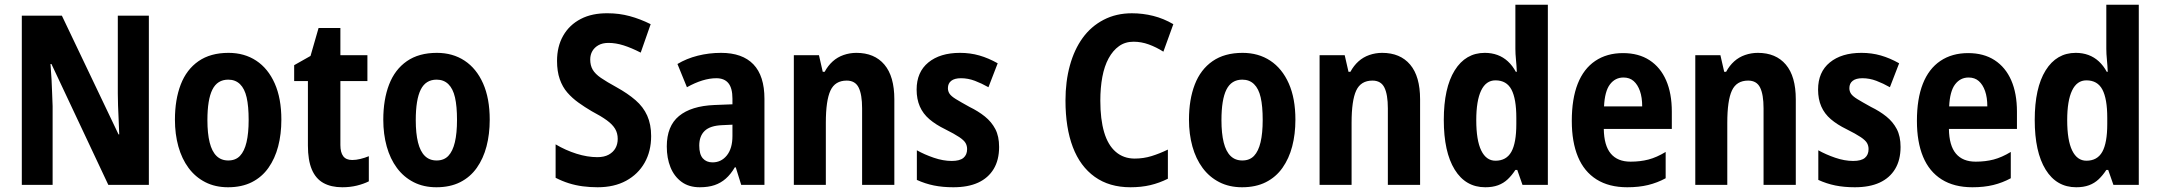

<svg xmlns="http://www.w3.org/2000/svg" viewBox="-20 -780 9105 810"><path d="M608 0H437L197 -510H193Q196 -475 197.5 -444Q199 -413 200 -385Q201 -357 202 -332V0H72V-714H241L480 -213H483Q482 -246 480.5 -276Q479 -306 478 -334Q477 -362 477 -385V-714H608Z M1167 -275Q1167 -214 1153.5 -162.5Q1140 -111 1112.5 -72Q1085 -33 1042.5 -11.5Q1000 10 942 10Q888 10 846 -11.5Q804 -33 775.5 -71.5Q747 -110 732.5 -162Q718 -214 718 -275Q718 -360 742.5 -423.5Q767 -487 817.5 -522Q868 -557 944 -557Q1011 -557 1061 -524Q1111 -491 1139 -428Q1167 -365 1167 -275ZM855 -273Q855 -217 864.5 -179Q874 -141 893.5 -122Q913 -103 943 -103Q974 -103 992.5 -122.5Q1011 -142 1020 -180Q1029 -218 1029 -274Q1029 -332 1020.5 -369Q1012 -406 992.5 -425Q973 -444 943 -444Q897 -444 876 -402Q855 -360 855 -273Z M1466 -105Q1482 -105 1500.5 -109.5Q1519 -114 1536 -121V-15Q1514 -4 1485.5 3Q1457 10 1424 10Q1377 10 1344.5 -8Q1312 -26 1295.5 -65Q1279 -104 1279 -166V-438H1221V-505L1290 -544L1324 -662H1416V-547H1530V-438H1416V-168Q1416 -137 1428 -121Q1440 -105 1466 -105Z M2046 -275Q2046 -214 2032.5 -162.5Q2019 -111 1991.5 -72Q1964 -33 1921.5 -11.5Q1879 10 1821 10Q1767 10 1725 -11.5Q1683 -33 1654.5 -71.5Q1626 -110 1611.5 -162Q1597 -214 1597 -275Q1597 -360 1621.5 -423.5Q1646 -487 1696.5 -522Q1747 -557 1823 -557Q1890 -557 1940 -524Q1990 -491 2018 -428Q2046 -365 2046 -275ZM1734 -273Q1734 -217 1743.5 -179Q1753 -141 1772.5 -122Q1792 -103 1822 -103Q1853 -103 1871.5 -122.5Q1890 -142 1899 -180Q1908 -218 1908 -274Q1908 -332 1899.5 -369Q1891 -406 1871.5 -425Q1852 -444 1822 -444Q1776 -444 1755 -402Q1734 -360 1734 -273Z M2727 -206Q2727 -142 2699.5 -93.5Q2672 -45 2621.5 -17.5Q2571 10 2501 10Q2469 10 2438.5 6Q2408 2 2379.5 -7Q2351 -16 2324 -30V-171Q2366 -146 2412 -131.5Q2458 -117 2500 -117Q2529 -117 2548 -127.5Q2567 -138 2576.5 -155Q2586 -172 2586 -194Q2586 -218 2575 -236.5Q2564 -255 2540 -272.5Q2516 -290 2476 -311Q2447 -328 2420.5 -347Q2394 -366 2373.5 -389.5Q2353 -413 2341.5 -446Q2330 -479 2330 -523Q2330 -584 2356 -629.5Q2382 -675 2430 -700Q2478 -725 2545 -724Q2592 -724 2636.5 -712Q2681 -700 2725 -678L2683 -558Q2644 -578 2611 -588.5Q2578 -599 2547 -599Q2522 -599 2505 -589.5Q2488 -580 2479 -564.5Q2470 -549 2470 -529Q2470 -504 2480.5 -486Q2491 -468 2515 -451.5Q2539 -435 2581 -412Q2628 -386 2661 -357.5Q2694 -329 2710.5 -292Q2727 -255 2727 -206Z M3022 -557Q3112 -557 3158.5 -508.5Q3205 -460 3205 -363V0H3107L3084 -74H3080Q3063 -45 3042 -26.5Q3021 -8 2994.5 1Q2968 10 2932 10Q2886 10 2855 -13Q2824 -36 2808.5 -74.5Q2793 -113 2793 -162Q2793 -248 2844.5 -290.5Q2896 -333 2994 -337L3070 -340V-364Q3070 -408 3053 -429Q3036 -450 3002 -450Q2974 -450 2943 -440.5Q2912 -431 2878 -412L2838 -510Q2876 -533 2923.5 -545Q2971 -557 3022 -557ZM3027 -252Q2976 -250 2953 -228Q2930 -206 2930 -166Q2930 -129 2945 -112Q2960 -95 2986 -95Q3023 -95 3046.5 -124.5Q3070 -154 3070 -206V-254Z M3593 -557Q3669 -557 3711 -507.5Q3753 -458 3753 -361V0H3617V-323Q3617 -381 3602.5 -410.5Q3588 -440 3552 -440Q3503 -440 3483.5 -398Q3464 -356 3464 -262V0H3329V-547H3435L3451 -477H3459Q3473 -503 3493 -521Q3513 -539 3539 -548Q3565 -557 3593 -557Z M4195 -160Q4195 -105 4172 -67Q4149 -29 4106.5 -9.5Q4064 10 4002 10Q3957 10 3920 2.5Q3883 -5 3848 -21V-146Q3880 -128 3919.5 -114.5Q3959 -101 3995 -101Q4029 -101 4044.5 -114Q4060 -127 4060 -151Q4060 -165 4053.5 -176.5Q4047 -188 4027 -201.5Q4007 -215 3967 -235Q3928 -254 3901 -277Q3874 -300 3860.5 -331Q3847 -362 3847 -402Q3847 -476 3896.5 -516.5Q3946 -557 4030 -557Q4073 -557 4111.5 -546Q4150 -535 4189 -513L4150 -412Q4122 -428 4093 -439Q4064 -450 4034 -450Q4007 -450 3993 -439Q3979 -428 3979 -408Q3979 -395 3986 -384.5Q3993 -374 4012.5 -362Q4032 -350 4070 -329Q4107 -311 4135 -288.5Q4163 -266 4179 -235.5Q4195 -205 4195 -160Z M4762 -604Q4727 -604 4701 -585.5Q4675 -567 4657 -534Q4639 -501 4630.5 -455.5Q4622 -410 4622 -355Q4622 -277 4638 -222.5Q4654 -168 4687 -139.5Q4720 -111 4767 -111Q4804 -111 4838 -121.5Q4872 -132 4907 -149V-26Q4871 -8 4833 1Q4795 10 4749 10Q4660 10 4598.5 -34Q4537 -78 4506 -159.5Q4475 -241 4475 -356Q4475 -436 4493.5 -503.5Q4512 -571 4547.5 -620Q4583 -669 4636 -696.5Q4689 -724 4755 -724Q4801 -724 4845 -713Q4889 -702 4930 -678L4888 -562Q4858 -581 4826.5 -592.5Q4795 -604 4762 -604Z M5445 -275Q5445 -214 5431.5 -162.5Q5418 -111 5390.5 -72Q5363 -33 5320.5 -11.5Q5278 10 5220 10Q5166 10 5124 -11.5Q5082 -33 5053.5 -71.5Q5025 -110 5010.5 -162Q4996 -214 4996 -275Q4996 -360 5020.5 -423.5Q5045 -487 5095.5 -522Q5146 -557 5222 -557Q5289 -557 5339 -524Q5389 -491 5417 -428Q5445 -365 5445 -275ZM5133 -273Q5133 -217 5142.5 -179Q5152 -141 5171.5 -122Q5191 -103 5221 -103Q5252 -103 5270.5 -122.5Q5289 -142 5298 -180Q5307 -218 5307 -274Q5307 -332 5298.5 -369Q5290 -406 5270.5 -425Q5251 -444 5221 -444Q5175 -444 5154 -402Q5133 -360 5133 -273Z M5811 -557Q5887 -557 5929 -507.5Q5971 -458 5971 -361V0H5835V-323Q5835 -381 5820.5 -410.5Q5806 -440 5770 -440Q5721 -440 5701.5 -398Q5682 -356 5682 -262V0H5547V-547H5653L5669 -477H5677Q5691 -503 5711 -521Q5731 -539 5757 -548Q5783 -557 5811 -557Z M6246 10Q6163 10 6117 -64.5Q6071 -139 6071 -274Q6071 -409 6117 -483Q6163 -557 6244 -557Q6273 -557 6297.5 -548Q6322 -539 6341.5 -521Q6361 -503 6375 -477H6379Q6378 -504 6375.5 -528.5Q6373 -553 6373 -574V-760H6510V0H6403L6381 -63H6373Q6358 -40 6340.5 -23.5Q6323 -7 6300 1.5Q6277 10 6246 10ZM6289 -102Q6335 -102 6356 -139.5Q6377 -177 6377 -257V-283Q6377 -363 6356.5 -402Q6336 -441 6289 -441Q6249 -441 6228.5 -398Q6208 -355 6208 -273Q6208 -188 6229 -145Q6250 -102 6289 -102Z M6827 -556Q6893 -556 6939 -526Q6985 -496 7009 -441Q7033 -386 7033 -309V-236H6746Q6747 -166 6775.5 -132Q6804 -98 6859 -98Q6900 -98 6934.5 -107Q6969 -116 7007 -139V-28Q6972 -9 6933 0.5Q6894 10 6845 10Q6768 10 6715.5 -23Q6663 -56 6637 -118.5Q6611 -181 6611 -270Q6611 -363 6636 -426.5Q6661 -490 6710 -523Q6759 -556 6827 -556ZM6829 -453Q6794 -453 6772 -424Q6750 -395 6747 -331H6908Q6908 -369 6898.5 -396Q6889 -423 6872 -438Q6855 -453 6829 -453Z M7396 -557Q7472 -557 7514 -507.5Q7556 -458 7556 -361V0H7420V-323Q7420 -381 7405.5 -410.5Q7391 -440 7355 -440Q7306 -440 7286.5 -398Q7267 -356 7267 -262V0H7132V-547H7238L7254 -477H7262Q7276 -503 7296 -521Q7316 -539 7342 -548Q7368 -557 7396 -557Z M7998 -160Q7998 -105 7975 -67Q7952 -29 7909.5 -9.5Q7867 10 7805 10Q7760 10 7723 2.5Q7686 -5 7651 -21V-146Q7683 -128 7722.5 -114.5Q7762 -101 7798 -101Q7832 -101 7847.5 -114Q7863 -127 7863 -151Q7863 -165 7856.5 -176.5Q7850 -188 7830 -201.5Q7810 -215 7770 -235Q7731 -254 7704 -277Q7677 -300 7663.5 -331Q7650 -362 7650 -402Q7650 -476 7699.5 -516.5Q7749 -557 7833 -557Q7876 -557 7914.5 -546Q7953 -535 7992 -513L7953 -412Q7925 -428 7896 -439Q7867 -450 7837 -450Q7810 -450 7796 -439Q7782 -428 7782 -408Q7782 -395 7789 -384.5Q7796 -374 7815.5 -362Q7835 -350 7873 -329Q7910 -311 7938 -288.5Q7966 -266 7982 -235.5Q7998 -205 7998 -160Z M8283 -556Q8349 -556 8395 -526Q8441 -496 8465 -441Q8489 -386 8489 -309V-236H8202Q8203 -166 8231.5 -132Q8260 -98 8315 -98Q8356 -98 8390.5 -107Q8425 -116 8463 -139V-28Q8428 -9 8389 0.5Q8350 10 8301 10Q8224 10 8171.5 -23Q8119 -56 8093 -118.5Q8067 -181 8067 -270Q8067 -363 8092 -426.5Q8117 -490 8166 -523Q8215 -556 8283 -556ZM8285 -453Q8250 -453 8228 -424Q8206 -395 8203 -331H8364Q8364 -369 8354.5 -396Q8345 -423 8328 -438Q8311 -453 8285 -453Z M8739 10Q8656 10 8610 -64.5Q8564 -139 8564 -274Q8564 -409 8610 -483Q8656 -557 8737 -557Q8766 -557 8790.5 -548Q8815 -539 8834.5 -521Q8854 -503 8868 -477H8872Q8871 -504 8868.5 -528.5Q8866 -553 8866 -574V-760H9003V0H8896L8874 -63H8866Q8851 -40 8833.5 -23.5Q8816 -7 8793 1.5Q8770 10 8739 10ZM8782 -102Q8828 -102 8849 -139.5Q8870 -177 8870 -257V-283Q8870 -363 8849.5 -402Q8829 -441 8782 -441Q8742 -441 8721.5 -398Q8701 -355 8701 -273Q8701 -188 8722 -145Q8743 -102 8782 -102Z"/></svg>

Font: Noto Sans Condensed
Style: Regular
Weight: 400
Width: 3
Version: Version 2.013